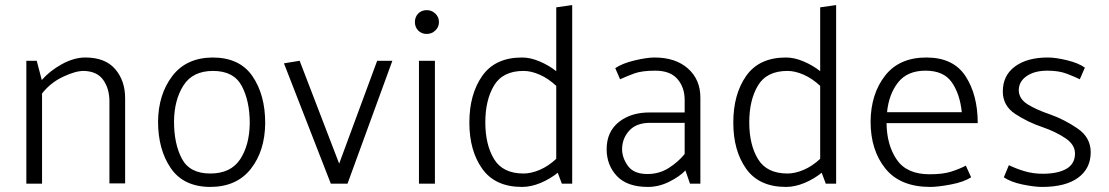

<svg xmlns="http://www.w3.org/2000/svg" viewBox="-20 -725 4378 758"><path d="M84 0V-485H125L145 -409Q176 -445 224 -471.5Q272 -498 317 -498Q395 -498 434.5 -452.5Q474 -407 474 -337V-1H412V-325Q412 -375 387.5 -409.5Q363 -444 310 -445Q278 -445 229 -422Q180 -399 146 -356V0Z M809 13Q704 12 654 -61.5Q604 -135 604 -245Q605 -352 660 -424.5Q715 -497 819 -498Q926 -498 976.5 -424.5Q1027 -351 1027 -239Q1026 -129 970 -58Q914 13 809 13ZM966 -239Q966 -326 934.5 -385.5Q903 -445 821 -445Q741 -445 704.5 -388Q668 -331 667 -246Q667 -157 698 -98.5Q729 -40 810 -40Q891 -40 928 -96Q965 -152 966 -239Z M1286 0 1101 -475 1163 -485 1319 -79 1469 -485H1529L1352 0Z M1665 -591Q1644 -591 1631 -604.5Q1618 -618 1618 -638Q1618 -658 1631 -671.5Q1644 -685 1665 -685Q1684 -685 1698.5 -671.5Q1713 -658 1713 -638Q1713 -618 1698.5 -604.5Q1684 -591 1665 -591ZM1634 0V-485H1697V0Z M2176 -386Q2145 -415 2111 -430Q2077 -445 2047 -445Q1965 -445 1930.5 -387.5Q1896 -330 1896 -242Q1896 -154 1930.5 -97Q1965 -40 2047 -40Q2077 -40 2111 -54.5Q2145 -69 2176 -98ZM2239 -705V0H2198L2182 -43Q2151 -18 2113.5 -2.5Q2076 13 2041 13Q1935 13 1884 -58.5Q1833 -130 1833 -241Q1833 -353 1884 -425.5Q1935 -498 2041 -498Q2074 -498 2110.5 -482.5Q2147 -467 2176 -444V-696Z M2436 -136Q2436 -102 2459 -70Q2482 -38 2536 -38Q2583 -38 2620.5 -62Q2658 -86 2683 -117V-240H2546Q2492 -240 2464 -209Q2436 -178 2436 -136ZM2409 -456Q2437 -475 2485.5 -486.5Q2534 -498 2564 -498Q2647 -498 2696 -454.5Q2745 -411 2745 -340V0H2704L2686 -52Q2663 -28 2622 -7.5Q2581 13 2538 13Q2456 13 2415.5 -30Q2375 -73 2375 -136Q2375 -205 2423.5 -243.5Q2472 -282 2548 -281H2683V-330Q2683 -380 2654.5 -413Q2626 -446 2567 -446Q2514 -446 2484 -435Q2454 -424 2428 -412Z M3218 -386Q3187 -415 3153 -430Q3119 -445 3089 -445Q3007 -445 2972.5 -387.5Q2938 -330 2938 -242Q2938 -154 2972.5 -97Q3007 -40 3089 -40Q3119 -40 3153 -54.5Q3187 -69 3218 -98ZM3281 -705V0H3240L3224 -43Q3193 -18 3155.5 -2.5Q3118 13 3083 13Q2977 13 2926 -58.5Q2875 -130 2875 -241Q2875 -353 2926 -425.5Q2977 -498 3083 -498Q3116 -498 3152.5 -482.5Q3189 -467 3218 -444V-696Z M3840 -239H3480Q3481 -152 3520.5 -94.5Q3560 -37 3650 -37Q3703 -37 3735.5 -47.5Q3768 -58 3793 -71L3814 -25Q3784 -6 3733 3.5Q3682 13 3653 13Q3534 13 3475.5 -59.5Q3417 -132 3417 -245Q3418 -354 3474 -426Q3530 -498 3637 -498Q3744 -498 3792 -424Q3840 -350 3840 -239ZM3777 -282Q3770 -353 3738 -399.5Q3706 -446 3634 -446Q3562 -446 3525.5 -399.5Q3489 -353 3482 -282Z M3963 -73Q3989 -60 4023.5 -49.5Q4058 -39 4096 -39Q4156 -39 4190 -58.5Q4224 -78 4224 -119Q4224 -154 4186 -179.5Q4148 -205 4096 -223Q4039 -242 3989 -274.5Q3939 -307 3939 -364Q3939 -427 3987 -462.5Q4035 -498 4117 -498Q4148 -498 4193 -487Q4238 -476 4263 -458L4243 -412Q4223 -422 4191.5 -434Q4160 -446 4115 -446Q4064 -446 4033 -424.5Q4002 -403 4002 -368Q4003 -334 4038 -312.5Q4073 -291 4124 -274Q4183 -253 4234.5 -217.5Q4286 -182 4286 -124Q4286 -60 4236.5 -23.5Q4187 13 4094 13Q4064 13 4017.5 3.5Q3971 -6 3943 -25Z"/></svg>

Font: Palanquin Light
Style: Regular
Weight: 300
Designer: Pria Ravichandran
Version: Version 1.0.4